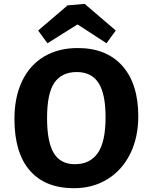

<svg xmlns="http://www.w3.org/2000/svg" viewBox="-20 -967 795 1000"><path d="M700.2 -361.8Q700.2 -251 658.2 -166Q616.2 -81.1 540 -33.9Q463.9 13.2 365.2 13.2Q215.3 13.2 135.3 -78.9Q55.2 -170.9 55.2 -347.2Q55.2 -460.9 95 -544.4Q134.8 -627.9 209.5 -672.4Q284.2 -716.8 384.8 -716.8Q535.2 -716.8 617.7 -623.3Q700.2 -529.8 700.2 -361.8ZM225.1 -352.1Q225.1 -228 260 -169.9Q294.9 -111.8 370.1 -111.8Q448.2 -111.8 489 -169.4Q529.8 -227.1 529.8 -356.9Q529.8 -479 492.9 -535.4Q456.1 -591.8 379.9 -591.8Q301.8 -591.8 263.4 -536.4Q225.1 -481 225.1 -352.1ZM332 -939 420.9 -946.8 583 -808.1 534.7 -741.7 383.8 -839.8 227.1 -741.7 178.7 -808.1Z"/></svg>

Font: Kadwa
Style: Bold
Weight: 700
Designer: Sol Matas
Foundry: Sol Matas
Version: Version 1.001;PS 001.000;hotconv 1.0.70;makeotf.lib2.5.58329